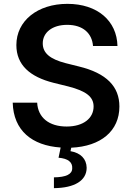

<svg xmlns="http://www.w3.org/2000/svg" viewBox="-20 -757 686 997"><path d="M46 -224C50 -79 146 -1 295 9L284 62C333 66 357 85 355 117C355 148 323 163 260 164V220C367 219 430 181 430 114C429 68 399 37 346 28L350 10C504 3 600 -77 600 -204C600 -307 534 -377 389 -412L321 -429C240 -450 202 -481 202 -532C202 -587 250 -628 329 -628C411 -628 458 -584 463 -518H590C587 -649 486 -737 330 -737C175 -737 65 -649 65 -523C65 -420 135 -358 258 -327L335 -308C428 -284 466 -254 466 -204C466 -143 413 -100 326 -100C235 -100 177 -146 173 -224Z"/></svg>

Font: Wafeq Semi Bold
Style: Regular
Weight: 600
Designer: Rasmus Andersson & Azza Alameddine
Foundry: Google & TypeTogether
Version: Version 3.000;January 28, 2025;FontCreator 15.0.0.3014 64-bi